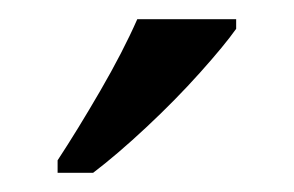

<svg xmlns="http://www.w3.org/2000/svg" viewBox="-20 -786 306 200"><path d="M40 -619Q61 -651 84.5 -691.5Q108 -732 123 -766H226V-756Q214 -739 188.5 -710.5Q163 -682 132.5 -653.5Q102 -625 77 -606H40Z"/></svg>

Font: Noto Serif Sinhala SemiCondensed
Style: Regular
Weight: 400
Width: 4
Designer: Jelle Bosma - Monotype Design Team
Foundry: Monotype Imaging Inc.
Version: Version 2.007; ttfautohint (v1.8.4.7-5d5b)